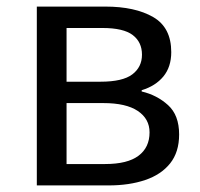

<svg xmlns="http://www.w3.org/2000/svg" viewBox="-20 -563 607 583"><path d="M91.8 0V-543H299.8Q390.1 -543 445.1 -511.2Q500 -479.5 500 -404.8Q500 -359.9 476.1 -330.8Q452.1 -301.8 410.2 -289.1V-285.2Q456.5 -274.4 490.2 -243.9Q523.9 -213.4 523.9 -154.8Q523.9 -101.1 496.6 -66.9Q469.2 -32.7 420.9 -16.4Q372.6 0 310.1 0ZM182.1 -314.9H285.2Q352.5 -314.9 381.8 -337.2Q411.1 -359.4 411.1 -397Q411.1 -435.1 383.1 -456.5Q355 -478 291 -478H182.1ZM182.1 -64.9H298.8Q367.2 -64.9 400.6 -90.1Q434.1 -115.2 434.1 -161.1Q434.1 -202.1 398.4 -226.1Q362.8 -250 293.9 -250H182.1Z"/></svg>

Font: Source Han Sans CN
Style: Regular
Weight: 400
Designer: Ryoko NISHIZUKA  (kana, bopomofo & ideographs); Paul D. Hunt (Latin, Greek & Cyrillic); Sandoll Communications , Soo-you
Foundry: Adobe
Version: Version 2.004;hotconv 1.0.118;makeotfexe 2.5.65603